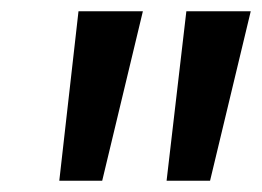

<svg xmlns="http://www.w3.org/2000/svg" viewBox="-20 -770 464 340"><path d="M424 -750 352 -450H275L310 -750ZM233 -750 161 -450H85L119 -750Z"/></svg>

Font: Cabin
Style: SemiBold Italic
Weight: 600
Designer: Pablo Impallari
Foundry: Pablo Impallari. www.impallari.com Igino Marini. www.ikern.com
Version: Version 1.005